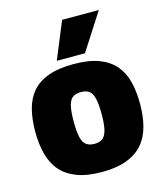

<svg xmlns="http://www.w3.org/2000/svg" viewBox="-118 -877 831 975"><g transform="rotate(-15 297.5 -389.5)"><path d="M22 -275Q22 -339 35 -391Q48 -443 79 -480Q110 -517 163.5 -537Q217 -557 298 -557Q378 -557 431 -537Q484 -517 515.5 -480Q547 -443 560 -391Q573 -339 573 -275Q573 -210 559 -157Q545 -104 513 -67Q481 -30 428 -10Q375 10 298 10Q220 10 167 -10Q114 -30 82 -67Q50 -104 36 -157Q22 -210 22 -275ZM224 -275Q224 -222 231 -192Q238 -162 254.5 -150Q271 -138 298 -138Q324 -138 340 -150Q356 -162 363.5 -192Q371 -222 371 -275Q371 -327 364 -356.5Q357 -386 341.5 -398Q326 -410 298 -410Q270 -410 254 -398Q238 -386 231 -356.5Q224 -327 224 -275ZM221 -595 301 -789H494L369 -595Z"/></g></svg>

Font: Georama ExtraCondensed Thin ExtraBold
Style: Regular
Weight: 800
Version: Version 1.001